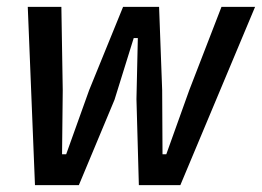

<svg xmlns="http://www.w3.org/2000/svg" viewBox="-20 -540 764 560"><path d="M61 -520H159L163 -277L161 -90H173L240 -277L339 -520H444L453 -277L454 -90H465L532 -277L626 -520H724L506 0H385L378 -251L382 -429H370L314 -249L210 0H82Z"/></svg>

Font: IBM Plex Sans Condensed Medium
Style: Italic
Weight: 500
Width: 3
Italic angle: -11°
Designer: Mike Abbink, Paul van der Laan, Pieter van Rosmalen
Foundry: Bold Monday
Version: Version 1.3